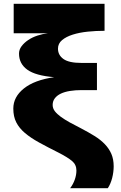

<svg xmlns="http://www.w3.org/2000/svg" viewBox="-20 -760 638 1010"><path d="M50 -189Q50 -250 105.5 -294.5Q161 -339 265 -354Q167 -362 123.5 -393.5Q80 -425 80 -478Q80 -499 93.5 -517Q107 -535 128.5 -549.5Q150 -564 177.5 -573Q205 -582 232 -585H52V-740H530V-598Q485 -598 441.5 -593.5Q398 -589 363 -578Q328 -567 306.5 -549Q285 -531 285 -504Q285 -470 314 -449.5Q343 -429 408 -429H490V-286H408Q376 -286 348 -281.5Q320 -277 300 -267.5Q280 -258 268.5 -243Q257 -228 257 -208Q257 -190 268.5 -175Q280 -160 300 -145.5Q320 -131 347 -116Q374 -101 406 -85Q446 -64 477.5 -44.5Q509 -25 531.5 -1.5Q554 22 566 50Q578 78 578 115Q578 129 576 145Q574 161 570 176.5Q566 192 560 206Q554 220 547 230H349Q365 209 373.5 184.5Q382 160 382 137Q382 106 358.5 86.5Q335 67 288 43Q230 14 185.5 -10.5Q141 -35 111 -60.5Q81 -86 65.5 -116.5Q50 -147 50 -189Z"/></svg>

Font: OA Gothic ExtraBold
Style: Regular
Weight: 800
Designer: Choi Chi-young, Lee Jaesang, Lee Juhyun, Han Dohee
Foundry: DDUNGSANG CORP.
Version: Version 1.000;Build 20210203